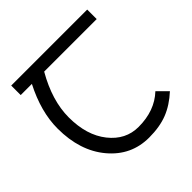

<svg xmlns="http://www.w3.org/2000/svg" viewBox="-175 -806 949 949"><g transform="rotate(-45 299.0 -332.0)"><path d="M574.2 -89.8Q523.4 -43 468.8 -21.5Q414.1 0 339.8 0Q214.8 0 132.8 -97.7Q50.8 -195.3 50.8 -351.6Q50.8 -468.8 117.2 -597.7H39.1V-664.1H570.3V-597.7H203.1Q128.9 -468.8 128.9 -351.6Q128.9 -226.6 189.5 -150.4Q250 -74.2 339.8 -74.2Q453.1 -74.2 523.4 -140.6Z"/></g></svg>

Font: 和音 by 宁静之雨，公众号njzyshare
Style: Regular
Weight: 400
Designer: Steve Matteson
Foundry: Ascender Corporation
Version: Version 6.00;June 8, 2018;FontCreator 11.0.0.2388 32-bit